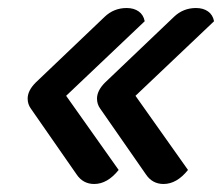

<svg xmlns="http://www.w3.org/2000/svg" viewBox="-20 -531 557 479"><path d="M57 -260Q49 -271 49 -285Q49 -305 69 -325L241 -489Q264 -511 296 -511Q314 -511 326 -502.5Q338 -494 341 -478L145 -292L276 -107Q248 -72 215 -72Q187 -72 171 -96ZM230 -260Q222 -271 222 -285Q222 -305 242 -325L414 -489Q437 -511 469 -511Q487 -511 499 -502.5Q511 -494 514 -478L318 -292L449 -107Q421 -72 388 -72Q360 -72 344 -96Z"/></svg>

Font: K2D Medium
Style: Italic
Weight: 500
Italic angle: -10°
Designer: Katatrad Aksorn Co.,Ltd.
Foundry: Cadson Demak Co.,Ltd.
Version: Version 1.000; ttfautohint (v1.6)